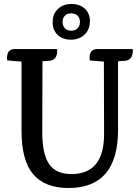

<svg xmlns="http://www.w3.org/2000/svg" viewBox="-20 -928 700 963"><path d="M369 -849.5Q357 -861 337 -861Q317 -861 305.5 -849.5Q294 -838 294 -818Q294 -798 305.5 -786Q317 -774 337 -774Q357 -774 369 -786Q381 -798 381 -818Q381 -838 369 -849.5ZM244 -817Q244 -857 270 -882.5Q296 -908 338.5 -908Q381 -908 406.5 -883.5Q432 -859 431 -819Q430 -779 403.5 -754Q377 -729 335.5 -729Q294 -729 269 -753Q244 -777 244 -817ZM468 -682H646V-674Q646 -627 607 -623L572 -621V-276Q572 15 323 15Q206 15 147 -53.5Q88 -122 88 -272V-619L16 -625Q10 -682 54 -682H267V-674Q267 -627 228 -623L193 -621L192 -264Q192 -155 226.5 -105Q261 -55 338 -55Q502 -55 502 -255L501 -619L430 -625Q424 -682 468 -682Z"/></svg>

Font: Karma SemiBold
Style: Regular
Weight: 600
Designer: Joana Correia
Foundry: Indian Type Foundry
Version: Version 1.202;PS 1.0;hotconv 1.0.78;makeotf.lib2.5.61930; tt